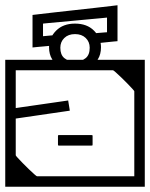

<svg xmlns="http://www.w3.org/2000/svg" viewBox="-40 -712 572 732"><path d="M-20 -279H20V-120Q20 -118.5 27.8 -110Q35.5 -101.5 47 -89.8Q58.5 -78 70.5 -66.5Q82.5 -55 91 -47.5Q99.5 -40 101 -40Q101 -40 101 -40Q101 -40 101 -40Q101 -40 101 -40Q101 -40 101 -40Q107 -40 123.2 -40Q139.5 -40 160.2 -40Q181 -40 201.2 -40Q221.5 -40 235.5 -40Q249.5 -40 252 -40Q252 -30.5 252 -20.2Q252 -10 252 0Q252 0 252 0Q252 0 252 0Q252 0 252 0Q252 0 252 0Q252 0 252 0Q252 0 232.2 0Q212.5 0 181.8 0Q151 0 116 0Q81 0 50.2 0Q19.5 0 -0.2 0Q-20 0 -20 0Q-20 0 -20 0Q-20 0 -20 0Q-20 0 -20 0Q-20 0 -20 0Q-20 0 -20 -14Q-20 -28 -20 -52Q-20 -76 -20 -105.5Q-20 -135 -20 -166.2Q-20 -197.5 -20 -227Q-20 -256.5 -20 -279ZM-20 -235Q-20 -235 -20 -253Q-20 -271 -20 -299.2Q-20 -327.5 -20 -359.5Q-20 -391.5 -20 -419.8Q-20 -448 -20 -466Q-20 -484 -20 -484Q-20 -484 -20 -484Q-20 -484 -20 -484Q-20 -484 -20 -484Q-20 -484 -20 -484Q-20 -484 -0.2 -484Q19.5 -484 50.2 -484Q81 -484 116 -484Q151 -484 181.8 -484Q212.5 -484 232.2 -484Q252 -484 252 -484Q252 -484 252 -484Q252 -484 252 -484Q252 -484 252 -484Q252 -484 252 -484Q252 -484 252 -484Q252 -474.5 252 -464.2Q252 -454 252 -444Q252 -444 228.5 -444Q205 -444 170.5 -444Q136 -444 101.5 -444Q67 -444 43.5 -444Q20 -444 20 -444Q20 -444 20 -444Q20 -444 20 -444Q20 -444 20 -444Q20 -444 20 -444Q20 -444 20 -444Q20 -444 20 -444Q20 -444 20 -444Q20 -444 20 -444Q20 -444 20 -444Q20 -444 20 -444Q20 -444 20 -444Q20 -444 20 -423Q20 -402 20 -370.8Q20 -339.5 20 -308.2Q20 -277 20 -256Q20 -235 20 -235ZM512 -205H472V-364Q472 -365.5 464.2 -374Q456.5 -382.5 445 -394.2Q433.5 -406 421.5 -417.5Q409.5 -429 401 -436.5Q392.5 -444 391 -444Q391 -444 391 -444Q391 -444 391 -444Q391 -444 391 -444Q391 -444 391 -444Q385 -444 368.8 -444Q352.5 -444 331.8 -444Q311 -444 290.8 -444Q270.5 -444 256.5 -444Q242.5 -444 240 -444Q240 -454 240 -464.2Q240 -474.5 240 -484Q240 -484 240 -484Q240 -484 240 -484Q240 -484 240 -484Q240 -484 240 -484Q240 -484 240 -484Q240 -484 259.8 -484Q279.5 -484 310.2 -484Q341 -484 376 -484Q411 -484 441.8 -484Q472.5 -484 492.2 -484Q512 -484 512 -484Q512 -484 512 -484Q512 -484 512 -484Q512 -484 512 -484Q512 -484 512 -484Q512 -484 512 -470Q512 -456 512 -432Q512 -408 512 -378.5Q512 -349 512 -317.5Q512 -286 512 -257Q512 -228 512 -205ZM512 -249Q512 -249 512 -231Q512 -213 512 -184.8Q512 -156.5 512 -124.5Q512 -92.5 512 -64.2Q512 -36 512 -18Q512 0 512 0Q512 0 512 0Q512 0 512 0Q512 0 512 0Q512 0 512 0Q512 0 492.2 0Q472.5 0 441.8 0Q411 0 376 0Q341 0 310.2 0Q279.5 0 259.8 0Q240 0 240 0Q240 0 240 0Q240 0 240 0Q240 0 240 0Q240 0 240 0Q240 0 240 0Q240 -10 240 -20.2Q240 -30.5 240 -40Q240 -40 263.5 -40Q287 -40 321.5 -40Q356 -40 390.5 -40Q425 -40 448.5 -40Q472 -40 472 -40Q472 -40 472 -40Q472 -40 472 -40Q472 -40 472 -40Q472 -40 472 -40Q472 -40 472 -40Q472 -40 472 -40Q472 -40 472 -40Q472 -40 472 -40Q472 -40 472 -40Q472 -40 472 -40Q472 -40 472 -40Q472 -40 472 -61Q472 -82 472 -113.2Q472 -144.5 472 -175.8Q472 -207 472 -228Q472 -249 472 -249ZM512 -128H472Q472 -155.5 472 -172Q472 -188.5 472 -203.8Q472 -219 472 -243Q472 -243 472 -243Q472 -243 472 -243Q472 -243 472 -243Q472 -243 472 -243Q472 -268 472 -281Q472 -294 472 -302.8Q472 -311.5 472 -323.2Q472 -335 472 -358H512ZM185 -157Q185 -157 185 -157Q185 -157 185 -157Q185 -157 185 -157Q185 -157 185 -157Q185 -157 185 -157Q185 -157 185 -157Q185 -157 185 -157Q182 -157 181.5 -157.5Q181 -158 181 -161Q181 -166.5 181 -171.8Q181 -177 181 -182.2Q181 -187.5 181 -193Q181 -196 181.5 -196.5Q182 -197 185 -197Q185 -197 185 -197Q185 -197 185 -197Q185 -197 185 -197Q185 -197 185 -197Q185 -197 185 -197Q185 -197 185 -197Q185 -197 185 -197Q185 -197 203.8 -197Q222.5 -197 247 -197Q271.5 -197 290.2 -197Q309 -197 309 -197Q309 -197 309 -197Q309 -197 309 -197Q312 -197 312.5 -196.5Q313 -196 313 -193Q313 -187.5 313 -182.2Q313 -177 313 -171.8Q313 -166.5 313 -161Q313 -158 312.5 -157.5Q312 -157 309 -157Q309 -157 309 -157Q309 -157 309 -157Q309 -157 290.2 -157Q271.5 -157 247 -157Q222.5 -157 203.8 -157Q185 -157 185 -157ZM1 -314H20Q20 -314 20 -310.5Q20 -307 20 -303.5Q20 -300 20 -300Q20 -300 40.2 -303Q60.5 -306 90.2 -310.2Q120 -314.5 149.8 -318.8Q179.5 -323 199.8 -326Q220 -329 220 -329Q220 -329 220.2 -327Q220.5 -325 221.2 -320.8Q222 -316.5 223 -310Q224 -303.5 224.8 -299Q225.5 -294.5 225.8 -292.2Q226 -290 226 -290Q226 -290 205.2 -287Q184.5 -284 153.8 -279.5Q123 -275 92.2 -270.5Q61.5 -266 40.8 -263Q20 -260 20 -260Q20 -260 20 -255.2Q20 -250.5 20 -245.8Q20 -241 20 -241H1ZM147 -532Q147 -568 173.8 -595Q200.5 -622 246 -622Q292 -622 318.5 -595Q345 -568 345 -532Q345 -504.5 333 -485.8Q321 -467 298.8 -457.5Q276.5 -448 246 -448Q215.5 -448 193.2 -457.5Q171 -467 159 -485.8Q147 -504.5 147 -532ZM190 -530Q190 -503 205.2 -490.5Q220.5 -478 246 -478Q271.5 -478 286.8 -490.5Q302 -503 302 -530Q302 -552.5 286.8 -567.2Q271.5 -582 246 -582Q220.5 -582 205.2 -567.2Q190 -552.5 190 -530ZM84 -531Q84 -533.5 84 -544.2Q84 -555 84 -571.8Q84 -588.5 84 -609.8Q84 -631 84 -655Q84 -655 84 -655Q84 -655 84 -655Q84 -655 107.5 -657.8Q131 -660.5 167.8 -664.8Q204.5 -669 246 -673.5Q287.5 -678 324.2 -682.2Q361 -686.5 384.5 -689.2Q408 -692 408 -692Q408 -692 408 -692Q408 -692 408 -692Q408 -664.5 408 -643.8Q408 -623 408 -608Q408 -593 408 -582.8Q408 -572.5 408 -565.8Q408 -559 408 -555Q408 -555 394 -553.8Q380 -552.5 362 -550.5Q344 -548.5 330 -547.2Q316 -546 316 -546V-585Q316 -585 323.8 -585.5Q331.5 -586 342 -587Q352.5 -588 360.2 -588.5Q368 -589 368 -589Q368 -597 368 -604.5Q368 -612 368 -619Q368 -626 368 -632.5Q368 -639 368 -645Q368 -645 368 -645Q368 -645 368 -645Q368 -645 350.5 -643.2Q333 -641.5 305 -639Q277 -636.5 246 -633.5Q215 -630.5 187 -628Q159 -625.5 141.5 -623.8Q124 -622 124 -622Q124 -622 124 -622Q124 -622 124 -622Q124 -609.5 124 -606Q124 -602.5 124 -601.5Q124 -600.5 124 -595.2Q124 -590 124 -574Q129 -574.5 137.5 -575.2Q146 -576 154.8 -576.8Q163.5 -577.5 168.5 -578V-539Q160 -538.5 149 -537.2Q138 -536 126.2 -535Q114.5 -534 103.5 -533Q92.5 -532 84 -531Z"/></svg>

Font: Honk
Style: Regular
Weight: 400
Designer: Noopur Datye & Yesha Goshar
Foundry: Ek Type
Version: Version 1.000